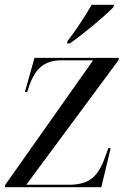

<svg xmlns="http://www.w3.org/2000/svg" viewBox="-21 -776 542 796"><path d="M259 -606 257 -596H269C327 -637 416 -711 449 -746L452 -756H359C333 -711 293 -649 259 -606ZM-1 0H399L438 -162H428L420 -139C389 -49 357 -10 263 -10H88L470 -526L472 -536H122L82 -394H92L95 -404C121 -491 161 -526 235 -526H365L1 -10Z"/></svg>

Font: Noto Serif Display
Style: Italic
Weight: 400
Italic angle: -12°
Designer: Monotype Design Team
Foundry: Monotype Imaging Inc.
Version: Version 2.009